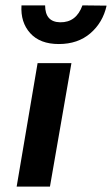

<svg xmlns="http://www.w3.org/2000/svg" viewBox="-20 -695 417 715"><path d="M60 -675H148Q148 -613 204 -612Q264 -611 287 -675L377 -674Q363 -611 316.5 -571Q270 -531 199 -531Q129 -531 92.5 -571.5Q56 -612 60 -675ZM120 -460H246L166 0H42Z"/></svg>

Font: Jost* 600 Semi
Style: Italic
Weight: 600
Italic angle: -10°
Version: Version 3.500